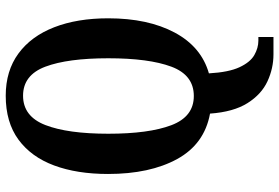

<svg xmlns="http://www.w3.org/2000/svg" viewBox="-176 -590 998 687"><g transform="rotate(-90 323.5 -246.0)"><path d="M473 233Q423 233 376.5 211.5Q330 190 298.5 140Q267 90 261 6Q152 -14 98.5 -111.5Q45 -209 45 -359Q45 -470 75.5 -552Q106 -634 168 -679.5Q230 -725 325 -725Q414 -725 476 -679.5Q538 -634 570 -551.5Q602 -469 602 -358Q602 -216 551 -120.5Q500 -25 405 2Q409 73 427 111.5Q445 150 470.5 164.5Q496 179 522 179H535V233ZM324 -52Q399 -52 429 -132.5Q459 -213 459 -358Q459 -503 429 -583Q399 -663 325 -663Q251 -663 220 -583Q189 -503 189 -358Q189 -213 219.5 -132.5Q250 -52 324 -52Z"/></g></svg>

Font: Noto Serif ExtraCondensed
Style: Bold
Weight: 700
Width: 2
Designer: Monotype Design Team
Foundry: Monotype Imaging Inc.
Version: Version 2.014; ttfautohint (v1.8.4.7-5d5b)